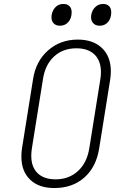

<svg xmlns="http://www.w3.org/2000/svg" viewBox="-20 -940 640 970"><path d="M88 -149Q88 -169 91 -190L147 -540Q161 -631 223 -685.5Q285 -740 373 -740Q451 -740 495.5 -697Q540 -654 540 -580Q540 -561 537 -540L481 -190Q466 -96 406 -43Q346 10 254 10Q176 10 132 -32.5Q88 -75 88 -149ZM431 -190 487 -540Q490 -558 490 -575Q490 -633 457.5 -664.5Q425 -696 366 -696Q298 -696 253 -654.5Q208 -613 197 -540L141 -190Q138 -171 138 -153Q138 -96 170 -65Q202 -34 261 -34Q328 -34 373.5 -75.5Q419 -117 431 -190ZM241 -865Q246 -890 261.5 -905Q277 -920 300 -920Q320 -920 331 -909Q342 -898 342 -878Q342 -848 325.5 -829Q309 -810 283 -810Q260 -810 248.5 -825Q237 -840 241 -865ZM441 -865Q446 -890 462 -905Q478 -920 501 -920Q520 -920 531 -909Q542 -898 542 -878Q542 -848 526 -829Q510 -810 484 -810Q461 -810 449 -825Q437 -840 441 -865Z"/></svg>

Font: JetBrains Mono Extra Light
Style: Italic
Weight: 200
Italic angle: -9°
Monospace: yes
Designer: Philipp Nurullin, Konstantin Bulenkov
Foundry: JetBrains
Version: 2.002